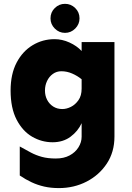

<svg xmlns="http://www.w3.org/2000/svg" viewBox="-20 -713 674 982"><path d="M281.2 249Q240.2 249 206.1 241.2Q171.9 233.4 141.6 219.2Q111.3 205.1 81.1 184.6V36.1Q112.3 53.7 138.2 67.4Q164.1 81.1 194.3 89.4Q224.6 97.7 265.6 97.7Q306.6 97.7 335.9 82Q365.2 66.4 381.3 40.5Q397.5 14.6 397.5 -13.7V-83Q378.9 -42 340.8 -13.7Q302.7 14.6 249 14.6Q193.4 14.6 144.5 -13.7Q95.7 -42 64.9 -101.1Q34.2 -160.2 34.2 -250Q34.2 -334 64.9 -392.6Q95.7 -451.2 147 -481.9Q198.2 -512.7 258.8 -512.7Q297.9 -512.7 335.4 -495.6Q373 -478.5 397.5 -452.1V-498H565.4V-14.6Q565.4 64.5 526.4 123.5Q487.3 182.6 422.9 215.8Q358.4 249 281.2 249ZM298.8 -155.3Q320.3 -155.3 342.8 -166.5Q365.2 -177.7 381.3 -200.7Q397.5 -223.6 397.5 -259.8V-307.6Q376 -325.2 349.1 -336.9Q322.3 -348.6 293.9 -348.6Q269.5 -348.6 250.5 -335Q231.4 -321.3 220.7 -298.8Q210 -276.4 210 -250Q210 -223.6 221.2 -202.1Q232.4 -180.7 252.4 -168Q272.5 -155.3 298.8 -155.3ZM312.5 -544.9Q282.2 -544.9 260.3 -566.9Q238.3 -588.9 238.3 -619.1Q238.3 -650.4 260.3 -671.9Q282.2 -693.4 312.5 -693.4Q342.8 -693.4 364.7 -671.9Q386.7 -650.4 386.7 -619.1Q386.7 -588.9 364.7 -566.9Q342.8 -544.9 312.5 -544.9Z"/></svg>

Font: Sen ExtraBold
Style: Regular
Weight: 800
Version: Version 2.000;gftools[0.9.31]